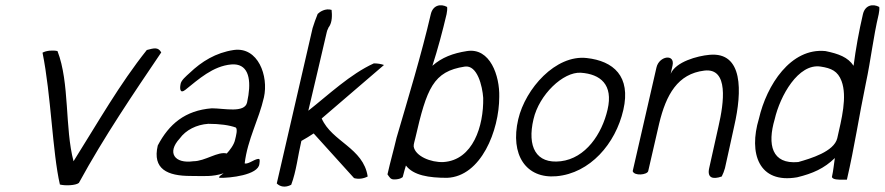

<svg xmlns="http://www.w3.org/2000/svg" viewBox="-20 -665 3308 718"><path d="M139 -468C171 -311 176 -96 204 25C222 30 263 29 275 19C370 -155 479 -315 583 -469C571 -490 556 -485 529 -478C427 -350 348 -210 255 -62C222 -186 241 -355 195 -474C178 -478 153 -476 139 -468Z M570 -121C549 -32 607 -7 693 -7C744 -7 773 -3 816 -17C819 -18 789 -1 803 0C838 1 946 -10 950 -52C951 -59 952 -65 950 -70C937 -75 909 -49 895 -54C906 -145 948 -217 967 -301C985 -381 945 -491 854 -478C787 -468 734 -435 689 -392C677 -381 656 -364 655 -349C652 -334 653 -313 673 -329C722 -368 776 -418 845 -424C906 -429 919 -375 909 -309L904 -282C895 -241 818 -260 772 -260C672 -252 612 -201 570 -121ZM652 -147C675 -179 715 -199 759 -202C801 -202 838 -197 862 -188C869 -181 863 -158 859 -142C855 -123 839 -103 828 -91C795 -100 747 -62 703 -62C633 -52 603 -94 652 -147Z M1015 21C1027 33 1046 38 1069 26C1088 -24 1094 -83 1107 -138C1123 -147 1138 -156 1153 -166L1304 1C1321 6 1340 3 1355 -5C1339 -112 1221 -135 1183 -222L1416 -422C1404 -426 1392 -428 1378 -428C1290 -388 1208 -310 1133 -251C1156 -349 1180 -449 1202 -545C1203 -550 1205 -555 1207 -558C1207 -560 1208 -562 1210 -564C1223 -582 1222 -610 1220 -628C1197 -635 1176 -621 1168 -613C1161 -595 1154 -577 1149 -560Z M1429 -13C1437 -2 1440 6 1454 6C1478 6 1486 -3 1486 -3C1488 -13 1498 -46 1498 -46C1526 -9 1584 0 1652 0C1779 -5 1847 -177 1847 -303C1849 -381 1813 -488 1726 -474C1674 -466 1632 -450 1597 -419C1617 -481 1635 -548 1650 -612C1652 -622 1653 -631 1652 -639C1628 -652 1599 -646 1591 -612C1556 -461 1506 -297 1463 -150C1450 -95 1441 -66 1429 -13ZM1533 -148C1576 -335 1600 -398 1718 -416C1765 -423 1784 -343 1787 -299C1789 -194 1749 -66 1638 -59C1591 -57 1533 -81 1527 -117C1526 -125 1532 -142 1533 -148Z M1918 -219C1887 -86 1947 4 2061 -6C2186 -17 2282 -127 2311 -254C2340 -380 2274 -437 2174 -448C2058 -461 1945 -334 1918 -219ZM1975 -219C1996 -311 2086 -397 2152 -393C2225 -388 2274 -349 2252 -255C2231 -164 2170 -73 2077 -62C1984 -51 1951 -117 1975 -219Z M2346 -25C2352 -6 2400 -11 2404 -25L2445 -203C2471 -311 2514 -389 2614 -401C2706 -412 2687 -280 2667 -193C2653 -132 2644 -88 2632 -36C2624 0 2645 7 2679 -5C2684 -15 2688 -25 2691 -36C2703 -88 2715 -146 2726 -195C2755 -322 2760 -472 2633 -460C2588 -456 2507 -434 2488 -389L2495 -420C2505 -465 2445 -456 2435 -413Z M2818 -221C2779 -92 2817 23 2961 -2C3019 -16 3062 -35 3102 -74C3098 -49 3097 -30 3091 -3C3094 7 3115 7 3133 7H3147C3176 -118 3192 -229 3218 -354C3237 -443 3245 -523 3266 -612C3268 -622 3269 -631 3268 -639C3244 -652 3215 -646 3207 -612C3192 -548 3180 -481 3172 -419C3151 -451 3116 -464 3067 -474C2937 -487 2847 -347 2818 -221ZM2877 -219C2897 -306 2965 -429 3049 -416C3089 -410 3113 -399 3127 -362C3149 -303 3127 -219 3111 -148C3099 -98 3011 -72 2965 -59C2866 -50 2849 -124 2877 -219Z"/></svg>

Font: Comica
Style: RgIta
Weight: 400
Designer: Jasper
Foundry: KineticPlasma Fonts/Cannot Into Space Fonts
Version: Version 0.89